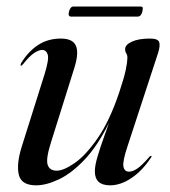

<svg xmlns="http://www.w3.org/2000/svg" viewBox="-20 -561 521 590"><path d="M444.5 -82Q447.5 -81 443.5 -76Q417 -36 383.8 -13.8Q350.5 8.5 318 8.5Q271.5 8.5 271.5 -34.5Q271.5 -52.5 279.8 -80.2Q288 -108 298.2 -136.2Q308.5 -164.5 315 -183.5Q279.5 -112 239.5 -70Q199.5 -28 160.8 -9.8Q122 8.5 91 8.5Q45.5 8.5 37.8 -24.2Q30 -57 47 -111L116.5 -331.5Q131 -378 126.8 -392.8Q122.5 -407.5 109.5 -407.5Q99 -407.5 85 -398.2Q71 -389 51 -364Q46.5 -358.5 44.5 -359Q41.5 -360 45.5 -368Q67 -403 97.2 -422.8Q127.5 -442.5 167 -442.5Q203.5 -442.5 213.2 -420.5Q223 -398.5 208.5 -352.5L136.5 -123Q120.5 -72.5 126.5 -54.5Q132.5 -36.5 154.5 -36.5Q175.5 -36.5 209.5 -60Q243.5 -83.5 280.2 -136.5Q317 -189.5 346.5 -277.5Q362 -324 366.8 -348Q371.5 -372 371.5 -383.5Q371.5 -392 368 -397Q364.5 -402 364.5 -410Q364.5 -423.5 385.2 -433Q406 -442.5 441 -442.5Q465 -442.5 469 -432Q473 -421.5 466 -399L372.5 -113.5Q356.5 -66 359.2 -49.8Q362 -33.5 376.5 -33.5Q387.5 -33.5 401.5 -42.8Q415.5 -52 438.5 -78.5Q442 -82.5 444.5 -82ZM192 -525.5Q196 -541 206 -541H411Q417 -541 418.2 -538.2Q419.5 -535.5 417.5 -525.5Q413.5 -510 403 -510H198.5Q188 -510 192 -525.5Z"/></svg>

Font: Fraunces 144pt
Style: Italic
Weight: 400
Italic angle: -16°
Version: Version 1.000;[b76b70a41]